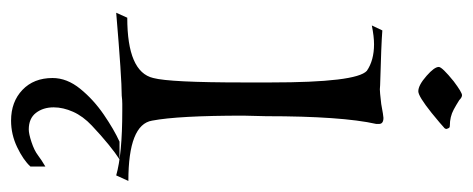

<svg xmlns="http://www.w3.org/2000/svg" viewBox="-274 -388 855 347"><g transform="rotate(90 153.5 -214.5)"><path d="M3 3 12 -17Q110 -17 121 -64Q125 -79 127 -119.5Q129 -160 129 -227V-276Q129 -431 108 -450Q89 -463 60 -463Q53 -463 44.5 -462Q36 -461 26 -459L35 -478Q47 -477 72 -476Q97 -475 134 -474Q141 -473 149.5 -474Q158 -475 168 -476Q179 -478 185 -479Q191 -480 193 -480Q204 -480 204 -472V-467Q197 -436 193.5 -386Q190 -336 190 -268L189 -227Q189 -109 198 -62Q205 -19 307 -19L297 3Q259 -8 180 -8Q174 -8 167.5 -8Q161 -8 153 -7Q137 -7 99.5 -4.5Q62 -2 3 3ZM145 -543Q134 -543 117 -558Q101 -572 101 -580Q101 -586 127 -607Q147 -622 152 -622Q156 -622 161 -617Q166 -614 170 -611.5Q174 -609 178 -607Q191 -600 207 -600Q212 -600 212 -596Q213 -596 213 -594Q213 -591 210 -589Q208 -587 201.5 -581.5Q195 -576 184 -567Q154 -543 145 -543ZM198 193Q164 193 142.5 172.5Q121 152 121 118Q121 92 140.5 68Q160 44 187 25.5Q214 7 236 -3H268Q257 4 241 17Q225 30 207 47Q190 63 182 81Q174 99 174 116Q174 135 184 148Q194 161 214 161Q222 161 237 156Q252 151 260.5 144.5Q269 138 281 131V158Q269 171 246 182Q223 193 198 193Z"/></g></svg>

Font: Gideon Roman
Style: Regular
Weight: 400
Designer: Robert E. Leuschke
Foundry: Robert E. Leuschke
Version: Version 2.010